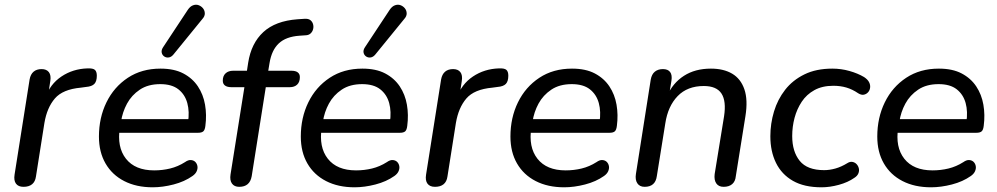

<svg xmlns="http://www.w3.org/2000/svg" viewBox="-20 -788 4244 817"><path d="M80 7Q58 7 48 -6.5Q38 -20 42 -45L106 -450Q110 -472 123 -483Q136 -494 157 -494Q178 -494 188 -481Q198 -468 194 -443L183 -371H172Q193 -430 241.5 -462.5Q290 -495 352 -497Q376 -498 384 -490.5Q392 -483 392 -466Q392 -442 381.5 -431Q371 -420 346 -418L324 -415Q247 -408 213.5 -369Q180 -330 169 -265L133 -37Q130 -15 116.5 -4Q103 7 80 7Z M630 9Q560 9 508.5 -17.5Q457 -44 429 -92.5Q401 -141 401 -207Q401 -287 433 -352.5Q465 -418 524 -457Q583 -496 663 -496Q721 -496 760 -475.5Q799 -455 822 -420.5Q845 -386 852.5 -342.5Q860 -299 854 -253Q852 -235 845 -229Q838 -223 823 -223H472L480 -281H798L780 -267Q787 -313 777 -349.5Q767 -386 739 -408Q711 -430 662 -430Q610 -430 575 -406.5Q540 -383 520.5 -347Q501 -311 495 -270L490 -245Q477 -162 516 -112.5Q555 -63 636 -63Q671 -63 704 -71Q737 -79 767 -98Q781 -108 792.5 -107Q804 -106 811 -99Q818 -92 820 -81.5Q822 -71 817 -59.5Q812 -48 799 -39Q765 -15 718.5 -3Q672 9 630 9ZM718 -556Q709 -545 698 -543.5Q687 -542 678.5 -548Q670 -554 668 -564.5Q666 -575 674 -587L779 -746Q789 -761 801.5 -765.5Q814 -770 825 -766Q836 -762 843.5 -753Q851 -744 851.5 -731.5Q852 -719 841 -707Z M998 7Q977 7 967 -7Q957 -21 961 -46L1020 -417H965Q947 -417 937.5 -424Q928 -431 928 -445Q928 -465 940 -476Q952 -487 972 -487H1042L1029 -475L1036 -521Q1049 -604 1100.5 -651.5Q1152 -699 1246 -706L1276 -708Q1292 -709 1300.5 -702.5Q1309 -696 1312 -685.5Q1315 -675 1312.5 -664.5Q1310 -654 1302.5 -646.5Q1295 -639 1283 -638L1254 -636Q1197 -632 1166.5 -603.5Q1136 -575 1127 -520L1120 -478L1113 -487H1220Q1238 -487 1247 -480Q1256 -473 1256 -460Q1256 -439 1244.5 -428Q1233 -417 1213 -417H1111L1051 -38Q1043 7 998 7Z M1489 9Q1419 9 1367.5 -17.5Q1316 -44 1288 -92.5Q1260 -141 1260 -207Q1260 -287 1292 -352.5Q1324 -418 1383 -457Q1442 -496 1522 -496Q1580 -496 1619 -475.5Q1658 -455 1681 -420.5Q1704 -386 1711.5 -342.5Q1719 -299 1713 -253Q1711 -235 1704 -229Q1697 -223 1682 -223H1331L1339 -281H1657L1639 -267Q1646 -313 1636 -349.5Q1626 -386 1598 -408Q1570 -430 1521 -430Q1469 -430 1434 -406.5Q1399 -383 1379.5 -347Q1360 -311 1354 -270L1349 -245Q1336 -162 1375 -112.5Q1414 -63 1495 -63Q1530 -63 1563 -71Q1596 -79 1626 -98Q1640 -108 1651.5 -107Q1663 -106 1670 -99Q1677 -92 1679 -81.5Q1681 -71 1676 -59.5Q1671 -48 1658 -39Q1624 -15 1577.5 -3Q1531 9 1489 9ZM1577 -556Q1568 -545 1557 -543.5Q1546 -542 1537.5 -548Q1529 -554 1527 -564.5Q1525 -575 1533 -587L1638 -746Q1648 -761 1660.5 -765.5Q1673 -770 1684 -766Q1695 -762 1702.5 -753Q1710 -744 1710.5 -731.5Q1711 -719 1700 -707Z M1831 7Q1809 7 1799 -6.5Q1789 -20 1793 -45L1857 -450Q1861 -472 1874 -483Q1887 -494 1908 -494Q1929 -494 1939 -481Q1949 -468 1945 -443L1934 -371H1923Q1944 -430 1992.5 -462.5Q2041 -495 2103 -497Q2127 -498 2135 -490.5Q2143 -483 2143 -466Q2143 -442 2132.5 -431Q2122 -420 2097 -418L2075 -415Q1998 -408 1964.5 -369Q1931 -330 1920 -265L1884 -37Q1881 -15 1867.5 -4Q1854 7 1831 7Z M2381 9Q2311 9 2259.5 -17.5Q2208 -44 2180 -92.5Q2152 -141 2152 -207Q2152 -287 2184 -352.5Q2216 -418 2275 -457Q2334 -496 2414 -496Q2472 -496 2511 -475.5Q2550 -455 2573 -420.5Q2596 -386 2603.5 -342.5Q2611 -299 2605 -253Q2603 -235 2596 -229Q2589 -223 2574 -223H2223L2231 -281H2549L2531 -267Q2538 -313 2528 -349.5Q2518 -386 2490 -408Q2462 -430 2413 -430Q2361 -430 2326 -406.5Q2291 -383 2271.5 -347Q2252 -311 2246 -270L2241 -245Q2228 -162 2267 -112.5Q2306 -63 2387 -63Q2422 -63 2455 -71Q2488 -79 2518 -98Q2532 -108 2543.5 -107Q2555 -106 2562 -99Q2569 -92 2571 -81.5Q2573 -71 2568 -59.5Q2563 -48 2550 -39Q2516 -15 2469.5 -3Q2423 9 2381 9Z M2723 7Q2702 7 2692 -8Q2682 -23 2686 -48L2749 -449Q2753 -472 2766.5 -483Q2780 -494 2801 -494Q2822 -494 2831.5 -481.5Q2841 -469 2837 -444L2824 -365L2818 -379Q2843 -435 2890.5 -465.5Q2938 -496 3005 -496Q3059 -496 3095.5 -474.5Q3132 -453 3147.5 -408Q3163 -363 3152 -294L3111 -38Q3109 -16 3095.5 -4.5Q3082 7 3059 7Q3038 7 3028 -7.5Q3018 -22 3021 -47L3061 -293Q3071 -358 3050 -390Q3029 -422 2975 -422Q2905 -422 2863.5 -379Q2822 -336 2811 -263L2775 -39Q2769 7 2723 7Z M3476 9Q3402 9 3354 -18.5Q3306 -46 3282 -95Q3258 -144 3258 -208Q3258 -262 3273.5 -313.5Q3289 -365 3321 -406Q3353 -447 3403 -471.5Q3453 -496 3522 -496Q3559 -496 3594.5 -486Q3630 -476 3657 -460Q3672 -450 3678 -438.5Q3684 -427 3682.5 -415Q3681 -403 3673.5 -395Q3666 -387 3655.5 -385Q3645 -383 3632 -391Q3607 -408 3581.5 -415.5Q3556 -423 3526 -423Q3479 -423 3445.5 -404.5Q3412 -386 3391.5 -355Q3371 -324 3361 -286.5Q3351 -249 3351 -209Q3351 -143 3383 -103.5Q3415 -64 3487 -64Q3510 -64 3535 -71Q3560 -78 3586 -94Q3597 -101 3607.5 -99Q3618 -97 3625 -89.5Q3632 -82 3634.5 -71.5Q3637 -61 3632.5 -50Q3628 -39 3615 -31Q3588 -12 3549.5 -1.5Q3511 9 3476 9Z M3942 9Q3872 9 3820.5 -17.5Q3769 -44 3741 -92.5Q3713 -141 3713 -207Q3713 -287 3745 -352.5Q3777 -418 3836 -457Q3895 -496 3975 -496Q4033 -496 4072 -475.5Q4111 -455 4134 -420.5Q4157 -386 4164.5 -342.5Q4172 -299 4166 -253Q4164 -235 4157 -229Q4150 -223 4135 -223H3784L3792 -281H4110L4092 -267Q4099 -313 4089 -349.5Q4079 -386 4051 -408Q4023 -430 3974 -430Q3922 -430 3887 -406.5Q3852 -383 3832.5 -347Q3813 -311 3807 -270L3802 -245Q3789 -162 3828 -112.5Q3867 -63 3948 -63Q3983 -63 4016 -71Q4049 -79 4079 -98Q4093 -108 4104.5 -107Q4116 -106 4123 -99Q4130 -92 4132 -81.5Q4134 -71 4129 -59.5Q4124 -48 4111 -39Q4077 -15 4030.5 -3Q3984 9 3942 9Z"/></svg>

Font: Nunito ExtraLight Medium
Style: Italic
Weight: 500
Italic angle: -9°
Version: Version 3.602